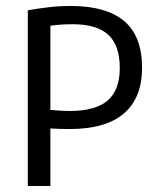

<svg xmlns="http://www.w3.org/2000/svg" viewBox="-20 -622 536 642"><path d="M73 0V-587.5Q106 -593.5 142.5 -597.8Q179 -602 217.5 -602Q335 -602 395 -551.8Q455 -501.5 455 -395Q455 -295 394.5 -242.8Q334 -190.5 212 -190.5Q195 -190.5 179.5 -191Q164 -191.5 148.5 -192.5V0ZM214 -251Q299.5 -251 340 -286Q380.5 -321 380.5 -394Q380.5 -470.5 342 -505.8Q303.5 -541 223 -541Q203.5 -541 184.8 -539.8Q166 -538.5 148.5 -536V-254.5Q164.5 -253 180.8 -252Q197 -251 214 -251Z"/></svg>

Font: Encode Sans SC Condensed
Style: Regular
Weight: 400
Width: 3
Designer: Multiple Designers
Foundry: Impallari Type
Version: Version 3.002